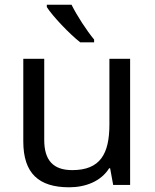

<svg xmlns="http://www.w3.org/2000/svg" viewBox="-20 -786 658 816"><path d="M284 -766H179V-756C202 -719 275 -642 321 -606H380V-618C349 -655 306 -721 284 -766ZM533 -536H445V-257C445 -132 406 -63 287 -63C206 -63 168 -105 168 -191V-536H79V-185C79 -49 145 10 274 10C343 10 409 -15 444 -71H448L461 0H533Z"/></svg>

Font: Noto Sans Osage
Style: Regular
Weight: 400
Designer: Monotype Design Team
Foundry: Monotype Imaging Inc.
Version: Version 2.002